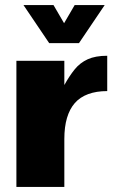

<svg xmlns="http://www.w3.org/2000/svg" viewBox="-20 -741 450 761"><path d="M45 -500H235V-404Q255 -440 276 -466Q297 -492 327.5 -506Q358 -520 405 -520V-380Q362 -380 329.5 -368Q297 -356 276.5 -332.5Q256 -309 245.5 -273.5Q235 -238 235 -190V0H45ZM73 -721H192L234 -649L276 -721H395L293 -570H175Z"/></svg>

Font: Moderustic ExtraBold
Style: Regular
Weight: 800
Designer: Tural Alisoy
Foundry: TAFT Foundry
Version: Version 2.120